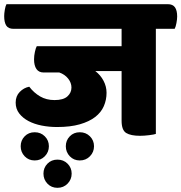

<svg xmlns="http://www.w3.org/2000/svg" viewBox="-60 -640 868 919"><path d="M743 -620Q767 -620 777.5 -605Q788 -590 788 -561Q788 -548 784.5 -529.5Q781 -511 776 -502H686V1Q678 4 654 7Q630 10 610 10Q566 10 544 -3.5Q522 -17 522 -62V-300H396Q421 -281 435.5 -253.5Q450 -226 450 -196Q450 -162 437 -132Q424 -102 395.5 -80Q367 -58 322 -45Q277 -32 213 -32Q175 -32 139.5 -39Q104 -46 76.5 -60.5Q49 -75 32 -97Q15 -119 15 -149Q15 -180 34.5 -200Q54 -220 80 -225Q102 -196 132 -178.5Q162 -161 201 -161Q243 -161 262.5 -178.5Q282 -196 282 -221Q282 -244 266 -264Q250 -284 224 -293H149Q126 -293 114.5 -309.5Q103 -326 103 -356Q103 -373 107 -391.5Q111 -410 116 -419H522V-502H5Q-20 -502 -30 -517.5Q-40 -533 -40 -563Q-40 -575 -37 -593Q-34 -611 -29 -620ZM255 60Q255 32 274 12.5Q293 -7 322 -7Q351 -7 370.5 12.5Q390 32 390 60Q390 88 370.5 108Q351 128 322 128Q293 128 274 108Q255 88 255 60ZM148 191Q148 163 167 143.5Q186 124 215 124Q244 124 263.5 143.5Q283 163 283 191Q283 219 263.5 239Q244 259 215 259Q186 259 167 239Q148 219 148 191ZM39 60Q39 32 58 12.5Q77 -7 106 -7Q135 -7 154.5 12.5Q174 32 174 60Q174 88 154.5 108Q135 128 106 128Q77 128 58 108Q39 88 39 60Z"/></svg>

Font: Baloo
Style: Regular
Weight: 400
Designer: Sarang Kulkarni and Ek Type
Foundry: Ek Type
Version: Version 1.100;PS 1.000;hotconv 1.0.88;makeotf.lib2.5.647800;